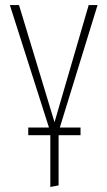

<svg xmlns="http://www.w3.org/2000/svg" viewBox="-20 -540 425 760"><path d="M366.2 -520 216.8 -35.2H298.8V-4.9H211.9V193.8L179.2 200.2V-4.9H91.8V-35.2H173.8L19 -520H55.2L195.8 -56.2L331.1 -520Z"/></svg>

Font: Fira Sans Compressed UltraLight
Style: Regular
Weight: 200
Width: 1
Designer: Carrois Corporate & Edenspiekermann AG
Foundry: Carrois Corporate GbR & Edenspiekermann AG
Version: Version 4.203;PS 004.203;hotconv 1.0.88;makeotf.lib2.5.64775